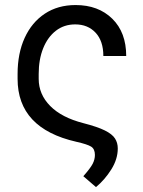

<svg xmlns="http://www.w3.org/2000/svg" viewBox="-20 -573 578 776"><path d="M285.5 -552.6Q377.5 -552.6 433.8 -497.3Q490.1 -442.1 490.1 -346.6H397.7Q397.7 -407.3 366.3 -440.9Q334.9 -474.4 284.1 -474.4Q239 -474.4 205.8 -448.7Q172.6 -422.9 154.5 -377.8Q136.4 -332.7 136.4 -274.1V-254.3Q136.4 -191.8 182.9 -144.7Q229.4 -97.7 316.8 -75.3Q373.6 -60.7 403.6 -45.8Q433.6 -30.9 444.8 -13.3Q456 4.3 456 27Q456 70 429.9 111.7Q403.8 153.4 367.9 183.2L316.8 139.2Q345.9 106.2 354.8 88.6Q363.6 71 363.6 53.3Q363.6 29.1 348.2 19.5Q332.7 9.9 288.4 0Q51.1 -54 51.1 -254.3V-274.1Q51.1 -357.2 79.7 -419.9Q108.3 -482.6 161 -517.6Q213.8 -552.6 285.5 -552.6Z"/></svg>

Font: Inter Alia
Style: Regular
Weight: 400
Designer: Rasmus Andersson (Latin, Greek, Cyrillic etc.) and Evan from Shavian.info (Shavian, old style figures)
Foundry: Shavian.info
Version: Version 0.001;git-37ab20767